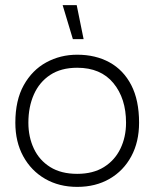

<svg xmlns="http://www.w3.org/2000/svg" viewBox="-20 -719 604 751"><path d="M282 12Q211 12 156.5 -19.5Q102 -51 71 -107.5Q40 -164 40 -239Q40 -327 73 -386Q106 -445 161 -475Q216 -505 282 -505Q354 -505 408.5 -475Q463 -445 493.5 -386Q524 -327 524 -239Q524 -164 493.5 -107.5Q463 -51 408.5 -19.5Q354 12 282 12ZM282 -39Q344 -39 386.5 -65.5Q429 -92 451 -137.5Q473 -183 473 -239Q473 -334 423.5 -394Q374 -454 282 -454Q219 -454 176.5 -426Q134 -398 112.5 -349.5Q91 -301 91 -239Q91 -183 112.5 -137.5Q134 -92 176.5 -65.5Q219 -39 282 -39ZM307 -566H265L225 -699H280Z"/></svg>

Font: Kulim Park ExtraLight
Style: Regular
Weight: 275
Designer: Noponies / Dale Sattler
Foundry: Noponies
Version: Version 1.000; ttfautohint (v1.8.3)